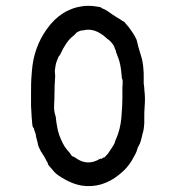

<svg xmlns="http://www.w3.org/2000/svg" viewBox="-20 -605 587 662"><path d="M399 -535 409 -529 425 -510Q451 -475 453 -460Q453 -458 455 -451.5Q457 -445 458 -440Q459 -435 465.5 -415Q472 -395 474 -373.5Q476 -352 475.5 -336Q475 -320 475.5 -317Q476 -314 477 -306.5Q478 -299 478 -292Q481 -269 479 -242.5Q477 -216 477.5 -197Q478 -178 476.5 -169Q475 -160 475 -157.5Q475 -155 473.5 -151Q472 -147 471 -142Q465 -113 459.5 -104.5Q454 -96 452.5 -88Q451 -80 435 -52.5Q419 -25 391 -3Q332 45 262 35Q233 30 204.5 14Q176 -2 168 -11.5Q160 -21 152 -30Q144 -39 145 -40.5Q146 -42 143 -46Q140 -50 140 -51Q140 -52 138 -55Q136 -58 136 -58.5Q136 -59 133.5 -63.5Q131 -68 130 -69Q129 -70 126 -75.5Q123 -81 122 -81Q112 -100 111 -106.5Q110 -113 107 -123.5Q104 -134 104 -137Q104 -140 102.5 -144Q101 -148 100 -151.5Q99 -155 98.5 -155Q98 -155 97.5 -159.5Q97 -164 94 -166Q91 -168 89 -204Q87 -240 87 -240.5Q87 -241 87 -282Q87 -323 88 -334Q89 -345 90 -360Q96 -441 141 -504Q190 -574 267 -584Q285 -586 306 -583.5Q327 -581 328.5 -579Q330 -577 335 -575Q340 -573 341 -572.5Q342 -572 348 -568.5Q354 -565 358.5 -561.5Q363 -558 367 -555.5Q371 -553 376 -549.5Q381 -546 386.5 -543Q392 -540 395.5 -537.5Q399 -535 399 -535ZM350 -471Q309 -510 270 -501Q267 -500 262.5 -500Q258 -500 250 -496Q242 -492 242 -490.5Q242 -489 231 -480Q208 -462 187 -416L184 -412Q183 -413 177.5 -399Q172 -385 172 -381Q168 -362 169.5 -353.5Q171 -345 169.5 -328Q168 -311 168 -288.5Q168 -266 167.5 -262.5Q167 -259 167 -252.5Q167 -246 166.5 -237.5Q166 -229 167.5 -221Q169 -213 169.5 -211Q170 -209 171 -207Q172 -205 173 -195Q174 -185 174.5 -183Q175 -181 177 -168Q179 -155 184 -140Q197 -105 210.5 -89.5Q224 -74 224 -73Q224 -72 227 -68.5Q230 -65 232.5 -65Q235 -65 240 -61Q281 -31 324 -57Q327 -59 328 -57.5Q329 -56 333 -59.5Q337 -63 338 -61.5Q339 -60 352 -75Q379 -114 376 -116Q376 -116 379 -123Q395 -158 398.5 -199.5Q402 -241 402 -266.5Q402 -292 402 -295.5Q402 -299 402 -302Q402 -310 402.5 -310.5Q403 -311 403 -321.5Q403 -332 401.5 -332Q400 -332 399 -349Q396 -384 388 -404.5Q380 -425 380 -426Q381 -427 377.5 -434.5Q374 -442 374.5 -442.5Q375 -443 371 -449.5Q367 -456 360 -463Q353 -470 353 -469Q353 -468 350 -471Z"/></svg>

Font: TT2020 Style E
Style: Regular
Weight: 400
Version: Version 00.2